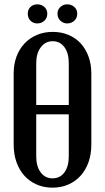

<svg xmlns="http://www.w3.org/2000/svg" viewBox="-20 -856 483 885"><path d="M43 -517Q43 -560 56 -595Q69 -630 93 -655.5Q117 -681 150 -695Q183 -709 223 -709Q263 -709 296 -695Q329 -681 352 -656Q375 -631 388 -595.5Q401 -560 401 -517V-190Q401 -145 388 -108.5Q375 -72 351.5 -46Q328 -20 295 -5.5Q262 9 222 9Q182 9 149 -5.5Q116 -20 92.5 -46Q69 -72 56 -108.5Q43 -145 43 -190ZM147 -372H297V-565Q297 -611 277 -638.5Q257 -666 223 -666Q189 -666 168 -638Q147 -610 147 -565ZM147 -135Q147 -89 167.5 -61.5Q188 -34 222 -34Q257 -34 277 -61.5Q297 -89 297 -135V-329H147ZM108 -793Q108 -812 120.5 -824Q133 -836 152 -836Q171 -836 184.5 -824Q198 -812 198 -793Q198 -773 184.5 -760.5Q171 -748 152 -748Q133 -748 120.5 -760.5Q108 -773 108 -793ZM245 -793Q245 -812 258.5 -824Q272 -836 289 -836Q309 -836 322.5 -824Q336 -812 336 -793Q336 -773 322.5 -760.5Q309 -748 289 -748Q272 -748 258.5 -760.5Q245 -773 245 -793Z"/></svg>

Font: Moniqa Paragraph
Style: Bold
Weight: 700
Designer: Rajesh Rajput
Foundry: Rajesh Rajput
Version: Version 1.000